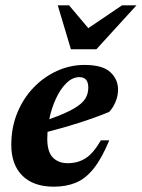

<svg xmlns="http://www.w3.org/2000/svg" viewBox="-20 -690 534 723"><path d="M391.5 -161.5Q363 -93 332.5 -55Q302 -17 265.5 -2Q229 13 183 13Q106 13 64.2 -28.5Q22.5 -70 22.5 -144.5Q22.5 -210 45.2 -265.2Q68 -320.5 107 -360.8Q146 -401 195.2 -423.2Q244.5 -445.5 298 -445.5Q366 -445.5 395.2 -418.5Q424.5 -391.5 424.5 -352.5Q424.5 -329 415.2 -306.8Q406 -284.5 391 -268.5Q340 -247.5 280 -228.2Q220 -209 159 -193.5Q158 -180.5 158 -168Q158 -118 179 -96.8Q200 -75.5 235 -75.5Q273 -75.5 302 -93.8Q331 -112 360 -161.5ZM279 -399.5Q253 -399.5 230.2 -377.2Q207.5 -355 190.8 -319Q174 -283 165.5 -241Q226 -262.5 257.8 -281Q289.5 -299.5 301 -318.2Q312.5 -337 312.5 -360Q312.5 -399.5 279 -399.5ZM494 -670 343 -504.5H247L197.5 -670H240L312.5 -584L439.5 -670Z"/></svg>

Font: Newsreader Text
Style: Bold Italic
Weight: 700
Italic angle: -17°
Designer: Hugues Gentile
Foundry: Production Type
Version: Version 1.001